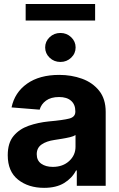

<svg xmlns="http://www.w3.org/2000/svg" viewBox="-20 -926 591 957"><path d="M199.7 10.3Q121.6 10.3 70.1 -30.5Q18.6 -71.3 18.6 -152.3Q18.6 -213.4 47.4 -248Q76.2 -282.7 122.8 -299.1Q169.4 -315.4 223.6 -320.8Q294.4 -327.1 325 -335Q355.5 -342.8 355.5 -369.1V-371.6Q355.5 -405.3 334.2 -423.8Q313 -442.4 274.4 -442.4Q233.9 -442.4 209.5 -424.6Q185.1 -406.7 177.7 -379.4L37.6 -390.6Q53.2 -465.3 115 -509Q176.8 -552.7 275.4 -552.7Q335.9 -552.7 388.7 -533.7Q441.4 -514.6 474.1 -473.9Q506.8 -433.1 506.8 -368.2V0H362.8V-76.2H358.9Q338.9 -37.6 299.6 -13.7Q260.3 10.3 199.7 10.3ZM243.2 -94.2Q293 -94.2 324.7 -123.3Q356.4 -152.3 356.4 -194.8V-252.9Q347.2 -246.6 328.6 -242.2Q310.1 -237.8 289.1 -234.4Q268.1 -231 252 -228.5Q211.4 -222.7 187.3 -205.8Q163.1 -189 163.1 -157.2Q163.1 -126 185.5 -110.1Q208 -94.2 243.2 -94.2ZM454.1 -906.2V-823.7H107.9V-906.2ZM281.2 -617.2Q249.5 -617.2 227.3 -638.4Q205.1 -659.7 205.1 -689.5Q205.1 -719.2 227.3 -740.5Q249.5 -761.7 281.2 -761.7Q312.5 -761.7 334.7 -740.5Q356.9 -719.2 356.9 -689.5Q356.9 -659.7 334.7 -638.4Q312.5 -617.2 281.2 -617.2Z"/></svg>

Font: Inter Tight
Style: Bold
Weight: 700
Designer: Rasmus Andersson
Foundry: rsms
Version: Version 3.004; ttfautohint (v1.8.4.7-5d5b)